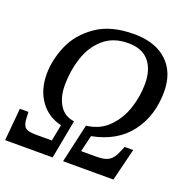

<svg xmlns="http://www.w3.org/2000/svg" viewBox="-133 -846 946 968"><g transform="rotate(20 340.0 -362.5)"><path d="M12 -174H58L59 -146Q60 -108 73.5 -93.5Q87 -79 131 -79H218L235 -167Q162 -184 120.5 -242.5Q79 -301 79 -385Q79 -461 112 -538.5Q145 -616 222.5 -670.5Q300 -725 426 -725Q539 -725 602.5 -666Q666 -607 666 -503Q666 -373 597 -282.5Q528 -192 396 -167L375 -79H460Q502 -79 524 -93Q546 -107 560 -141L574 -174H620L577 0H307L354 -208Q426 -216 472.5 -263Q519 -310 540.5 -375.5Q562 -441 562 -508Q562 -584 525 -628Q488 -672 413 -672Q333 -672 281.5 -627Q230 -582 207 -511.5Q184 -441 184 -364Q184 -300 211 -257Q238 -214 290 -208L251 0H-4Z"/></g></svg>

Font: Noto Serif Narrow
Style: Italic
Weight: 400
Width: 4
Italic angle: -12°
Designer: Monotype Design Team
Foundry: Monotype Imaging Inc.
Version: Version 1.001